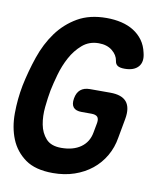

<svg xmlns="http://www.w3.org/2000/svg" viewBox="-84 -810 767 889"><g transform="rotate(10 300.0 -365.0)"><path d="M386.2 -254.6Q389.2 -274.6 380.9 -283.1Q372.6 -291.6 352.6 -291.6H307.1Q279.2 -291.6 267.8 -305.4Q256.3 -319.2 261 -347.1Q265.7 -375 282.2 -388.8Q298.7 -402.6 326.6 -402.6H422.1Q476.4 -402.6 498.7 -375.8Q521 -348.9 511.2 -294.6L494.7 -204.2Q487.1 -156.9 464.2 -117.4Q441.3 -77.9 406 -49.6Q370.6 -21.3 324.9 -5.7Q279.2 10 224.3 10Q141.4 10 94 -24.1Q46.6 -58.2 24.7 -112Q2.9 -165.8 3.3 -232.6Q3.7 -299.5 16.4 -365Q30.8 -434.6 53.9 -502.2Q77 -569.7 115.4 -622.5Q153.9 -675.2 210.1 -707.8Q266.4 -740.3 345.7 -740.3Q383.2 -740.3 415.8 -732.6Q448.4 -724.8 473.9 -708.8Q499.4 -692.8 517 -668.7Q534.5 -644.5 541.6 -611.4Q552.3 -570.1 532 -546.7Q511.7 -523.3 467.6 -523.3Q445.7 -523.3 434.9 -530.1Q424.2 -536.9 422.2 -552.6Q418.2 -579.2 393.6 -599Q369.1 -618.8 330.3 -618.8Q285.1 -618.8 253.2 -591.2Q221.3 -563.7 200.1 -524.4Q178.9 -485.1 166.6 -441.2Q154.3 -397.3 147.7 -365Q141.1 -329.6 136.6 -285.6Q132.1 -241.5 139.4 -203.1Q146.6 -164.6 170.2 -138.1Q193.8 -111.5 242 -111.5Q298.3 -111.5 333.8 -136.6Q369.2 -161.6 377.4 -207Z"/></g></svg>

Font: Maple Mono
Style: Italic
Weight: 400
Italic angle: -10°
Monospace: yes
Designer: subframe7536
Version: Version 7.300